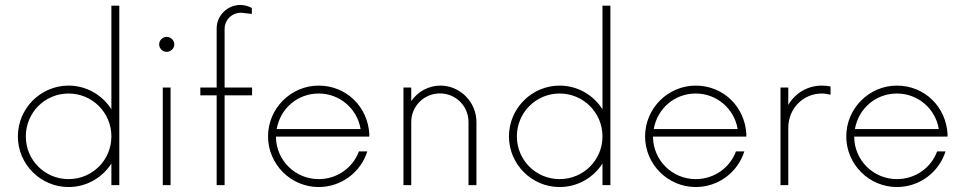

<svg xmlns="http://www.w3.org/2000/svg" viewBox="-20 -753 3925 781"><path d="M433.1 -730V-308.6C396.5 -366.2 332 -404.8 258.8 -404.8C145.5 -404.8 52.7 -312 52.7 -198.2C52.7 -84.5 145.5 7.8 258.8 7.8C332 7.8 396.5 -30.3 433.1 -87.9V0H465.3V-730ZM258.8 -24.4C162.6 -24.4 85 -101.6 85 -198.2C85 -294.9 162.6 -372.6 258.8 -372.6C355.5 -372.6 433.1 -294.9 433.1 -198.2C433.1 -101.6 355.5 -24.4 258.8 -24.4Z M658.2 -542C674.3 -542 689 -555.7 689 -572.8C689 -589.4 674.3 -603 658.2 -603C641.6 -603 627.4 -589.4 627.4 -572.8C627.4 -555.7 641.6 -542 658.2 -542ZM642.1 0H673.8V-397H642.1Z M1005.4 -397H893.6V-634.3C893.6 -672.4 923.3 -701.2 960.4 -701.2L1004.4 -696.3V-720.2C994.1 -727.1 973.6 -732.9 958 -732.9C905.3 -732.9 861.3 -689.9 861.3 -637.2V-397H794.9V-365.2H861.3V0H893.6V-365.2H1005.4Z M1481.9 -197.3 1482.4 -206.1C1476.6 -319.3 1388.2 -404.8 1276.4 -404.8C1163.1 -404.8 1070.3 -312 1070.3 -198.2C1070.3 -84.5 1163.1 7.8 1276.4 7.8C1369.1 7.8 1447.8 -53.2 1474.1 -137.2H1439.9C1415.5 -70.8 1351.6 -24.4 1276.4 -24.4C1181.2 -24.4 1104 -100.1 1102.5 -195.3V-197.3ZM1276.4 -372.6C1362.3 -372.6 1433.6 -310.1 1446.8 -228H1105.5C1120.1 -311.5 1189.9 -372.6 1276.4 -372.6Z M1771.5 -404.8C1722.7 -404.8 1679.2 -379.9 1652.8 -341.8V-397H1621.1V0H1652.8V-256.8C1652.8 -321.3 1705.1 -373 1769.5 -373C1834 -373 1885.7 -321.3 1885.7 -256.8V0H1918V-256.8C1918 -338.4 1851.1 -404.8 1771.5 -404.8Z M2430.7 -730V-308.6C2394 -366.2 2329.6 -404.8 2256.3 -404.8C2143.1 -404.8 2050.3 -312 2050.3 -198.2C2050.3 -84.5 2143.1 7.8 2256.3 7.8C2329.6 7.8 2394 -30.3 2430.7 -87.9V0H2462.9V-730ZM2256.3 -24.4C2160.2 -24.4 2082.5 -101.6 2082.5 -198.2C2082.5 -294.9 2160.2 -372.6 2256.3 -372.6C2353 -372.6 2430.7 -294.9 2430.7 -198.2C2430.7 -101.6 2353 -24.4 2256.3 -24.4Z M3015.6 -197.3 3016.1 -206.1C3010.3 -319.3 2921.9 -404.8 2810.1 -404.8C2696.8 -404.8 2604 -312 2604 -198.2C2604 -84.5 2696.8 7.8 2810.1 7.8C2902.8 7.8 2981.4 -53.2 3007.8 -137.2H2973.6C2949.2 -70.8 2885.3 -24.4 2810.1 -24.4C2714.8 -24.4 2637.7 -100.1 2636.2 -195.3V-197.3ZM2810.1 -372.6C2896 -372.6 2967.3 -310.1 2980.5 -228H2639.2C2653.8 -311.5 2723.6 -372.6 2810.1 -372.6Z M3154.8 0H3186.5V-232.4C3186.5 -313 3248 -372.6 3323.2 -372.6C3335.9 -372.6 3347.7 -370.6 3358.4 -367.7V-401.4C3347.2 -403.3 3335.9 -404.8 3323.2 -404.8C3264.2 -404.8 3213.9 -373.5 3186.5 -326.2V-397H3154.8Z M3834 -197.3 3834.5 -206.1C3828.6 -319.3 3740.2 -404.8 3628.4 -404.8C3515.1 -404.8 3422.4 -312 3422.4 -198.2C3422.4 -84.5 3515.1 7.8 3628.4 7.8C3721.2 7.8 3799.8 -53.2 3826.2 -137.2H3792C3767.6 -70.8 3703.6 -24.4 3628.4 -24.4C3533.2 -24.4 3456.1 -100.1 3454.6 -195.3V-197.3ZM3628.4 -372.6C3714.4 -372.6 3785.6 -310.1 3798.8 -228H3457.5C3472.2 -311.5 3542 -372.6 3628.4 -372.6Z"/></svg>

Font: Now ExtraLight
Style: Regular
Weight: 200
Designer: Alfredo Marco Pradil
Foundry: Alfredo Marco Pradil
Version: Version 1.200;hotconv 1.0.109;makeotfexe 2.5.65596